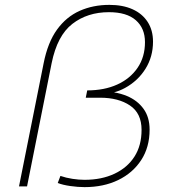

<svg xmlns="http://www.w3.org/2000/svg" viewBox="-20 -765 695 788"><path d="M327 3Q300 3 268.5 -1.5Q237 -6 217 -14L228 -43Q251 -35 277.5 -31Q304 -27 327 -27Q397 -27 450 -52Q503 -77 532 -122.5Q561 -168 561 -232Q561 -300 513.5 -332Q466 -364 391 -364H332L338 -394Q408 -394 461 -418Q514 -442 544.5 -486.5Q575 -531 575 -592Q575 -649 537.5 -682Q500 -715 427 -715Q339 -715 277 -667Q215 -619 192 -506L91 0H58L159 -505Q176 -591 214 -643.5Q252 -696 307 -720.5Q362 -745 429 -745Q484 -745 524 -727Q564 -709 586 -675Q608 -641 608 -594Q608 -532 577 -482.5Q546 -433 493 -404Q471 -392 448 -386Q477 -381 501 -371Q544 -353 569 -318.5Q594 -284 594 -233Q594 -161 559.5 -108Q525 -55 465 -26Q405 3 327 3Z"/></svg>

Font: Montserrat Thin ExtraLight
Style: Italic
Weight: 250
Italic angle: -11.3°
Version: Version 9.000